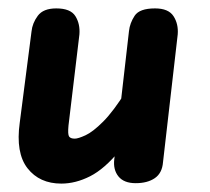

<svg xmlns="http://www.w3.org/2000/svg" viewBox="-20 -436 501 457"><path d="M126 1Q74 1 45.5 -35.5Q17 -72 27 -144L55 -361Q57 -381 70 -398.5Q83 -416 114 -416Q148 -416 159.5 -397.5Q171 -379 169 -354L143 -137Q141 -116 144.5 -111Q148 -106 158 -106Q166 -106 183.5 -114Q201 -122 225.5 -146.5Q250 -171 280 -219L265 -78Q229 -34 194.5 -16.5Q160 1 126 1ZM303 0Q275 0 262 -16Q249 -32 252 -57L287 -362Q289 -381 300.5 -398.5Q312 -416 349 -416Q381 -416 393 -397.5Q405 -379 403 -354L368 -50Q366 -24 348.5 -12Q331 0 303 0Z"/></svg>

Font: Edu SA Beginner
Style: Bold
Weight: 700
Version: Version 1.003